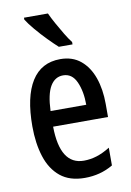

<svg xmlns="http://www.w3.org/2000/svg" viewBox="-87 -820 603 885"><g transform="rotate(-10 214.0 -378.0)"><path d="M220 -549Q277 -549 315 -517.5Q353 -486 372 -432Q391 -378 391 -309V-248H134Q136 -69 247 -69Q278 -69 308 -78.5Q338 -88 370 -108V-25Q311 10 238 10Q167 10 123.5 -25.5Q80 -61 60 -123.5Q40 -186 40 -266Q40 -404 85.5 -476.5Q131 -549 220 -549ZM220 -473Q182 -473 160 -436.5Q138 -400 135 -321H302Q302 -384 282 -428.5Q262 -473 220 -473ZM201 -766Q211 -744 226.5 -716Q242 -688 258 -661.5Q274 -635 288 -617V-606H224Q205 -623 178 -650.5Q151 -678 126.5 -707Q102 -736 89 -757V-766Z"/></g></svg>

Font: Noto Sans Gurmukhi ExtraCondensed Medium
Style: Regular
Weight: 500
Width: 2
Designer: Jelle Bosma - Monotype Design Team
Foundry: Monotype Imaging Inc.
Version: Version 2.004; ttfautohint (v1.8.4.7-5d5b)